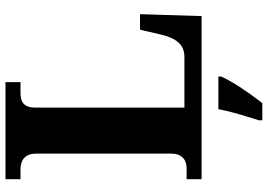

<svg xmlns="http://www.w3.org/2000/svg" viewBox="-158 -596 975 699"><g transform="rotate(-90 329.5 -246.5)"><path d="M26.6 0V-54.6H66.8Q80.6 -54.6 92.6 -59.9Q104.6 -65.2 112.2 -77.6Q119.8 -90 119.8 -111.4V-600.8Q119.8 -623.4 111.9 -636.1Q104 -648.8 91.1 -654.1Q78.2 -659.4 62 -659.4H26.6V-714H380V-659.4H342.2Q323.4 -659.4 311.4 -654.3Q299.4 -649.2 293.3 -637Q287.2 -624.8 287.2 -603.6V-62.6H471.6Q504.6 -62.6 524.1 -84.2Q543.6 -105.8 553.4 -149.2L570.8 -224.2H627.4L620.4 0ZM241.2 208Q247.4 188.2 255.5 162.1Q263.6 136 270.6 109.1Q277.6 82.2 281.6 61H400.4V71Q391.4 92 375.1 118.7Q358.8 145.4 339.6 172.4Q320.4 199.4 303.6 221H241.2Z"/></g></svg>

Font: Noto Serif Hentaigana ExtraLight
Style: Regular
Weight: 200
Designer: Kazuhiro Yamada
Foundry: nipponia
Version: Version 1.000